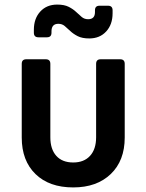

<svg xmlns="http://www.w3.org/2000/svg" viewBox="-20 -809 640 839"><path d="M300 10Q195 10 135 -48.5Q75 -107 75 -208V-530Q75 -550 95 -550H180Q200 -550 200 -530V-209Q200 -157 226 -128Q252 -99 300 -99Q347 -99 373.5 -128Q400 -157 400 -209V-530Q400 -550 420 -550H505Q525 -550 525 -530V-208Q525 -107 464 -48.5Q403 10 300 10ZM370 -641Q339 -641 319.5 -651Q300 -661 287 -673.5Q274 -686 262.5 -695.5Q251 -705 235 -705Q205 -705 205 -672V-666Q205 -646 185 -646H148Q128 -646 128 -666V-679Q128 -728 156 -758.5Q184 -789 230 -789Q261 -789 280.5 -779Q300 -769 313 -756.5Q326 -744 337.5 -734.5Q349 -725 365 -725Q395 -725 395 -756V-764Q395 -784 415 -784H452Q472 -784 472 -764V-751Q472 -702 444 -671.5Q416 -641 370 -641Z"/></svg>

Font: Pitagon Sans Mono
Style: Bold
Weight: 700
Monospace: yes
Designer: Travis Tran
Foundry: Pitagon
Version: Version 1.001; ttfautohint (v1.8.4.7-5d5b);gftools[0.9.26]